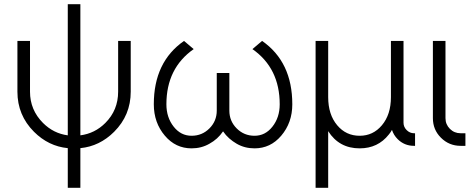

<svg xmlns="http://www.w3.org/2000/svg" viewBox="-20 -695 2245 915"><path d="M63 -500V-258Q63 -146 142 -67Q211 2 303 11V200H363V11Q455 2 524 -67Q603 -146 603 -258V-500H543V-258Q543 -170 482 -109Q432 -59 363 -50V-675H303V-50Q235 -59 185 -109Q123 -171 123 -258V-500Z M857 -500Q713 -400 713 -198Q713 -110 766 -48Q817 12 893 12Q940 12 978 -10Q998 -21 1014 -35.5Q1030 -50 1043 -69Q1056 -50 1072.5 -35.5Q1089 -21 1108 -10Q1146 12 1193 12Q1269 12 1320 -48Q1373 -110 1373 -198Q1373 -400 1229 -500L1183 -461Q1313 -370 1313 -198Q1313 -135 1278 -91Q1244 -48 1193 -48Q1143 -48 1108 -83Q1073 -118 1073 -168V-347H1013V-168Q1013 -118 978 -83Q943 -48 893 -48Q842 -48 808 -91Q773 -135 773 -198Q773 -370 903 -461Z M1694 12Q1781 12 1833 -54Q1837 -59 1841 -64.5Q1845 -70 1848 -76Q1856 -51 1875 -32Q1907 0 1953 0H1958V-60H1953Q1933 -60 1918 -75Q1903 -90 1903 -110V-500H1843V-232Q1843 -149 1800 -98Q1758 -48 1694 -48Q1629 -48 1587 -98Q1544 -149 1544 -232V-500H1484V200H1544V-70Q1596 12 1694 12Z M2043 -500V-132Q2043 -77 2081 -39Q2120 0 2175 0H2198V-60H2175Q2145 -60 2124 -81Q2103 -102 2103 -132V-500Z"/></svg>

Font: Unageo Variable
Style: Regular
Weight: 300
Designer: Richard Sepsi
Foundry: Richard Sepsi
Version: Version 2.200